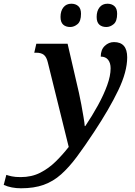

<svg xmlns="http://www.w3.org/2000/svg" viewBox="-177 -771 726 1031"><path d="M-64 240Q-116 240 -157 222L-143 168Q-132 172 -113.5 176Q-95 180 -66 180Q-7 180 39 156.5Q85 133 122.5 96Q160 59 192 18L80 -435Q73 -465 58.5 -476.5Q44 -488 17 -488H7L18 -536H186L247 -272Q253 -246 259.5 -210.5Q266 -175 271.5 -142.5Q277 -110 278 -94H281Q318 -149 349 -205.5Q380 -262 398.5 -313Q417 -364 417 -404Q417 -433 403.5 -450Q390 -467 364 -467Q364 -504 385.5 -524.5Q407 -545 435 -545Q506 -545 506 -463Q506 -386 458 -286Q410 -186 328 -62Q278 14 236 70.5Q194 127 151.5 165Q109 203 57.5 221.5Q6 240 -64 240ZM394 -626Q370 -626 356 -639Q342 -652 342 -680Q342 -712 357.5 -731.5Q373 -751 400 -751Q423 -751 437.5 -738Q452 -725 452 -697Q452 -657 433.5 -641.5Q415 -626 394 -626ZM200 -626Q176 -626 162 -639Q148 -652 148 -680Q148 -712 163.5 -731.5Q179 -751 206 -751Q229 -751 243.5 -738Q258 -725 258 -697Q258 -657 239.5 -641.5Q221 -626 200 -626Z"/></svg>

Font: Noto Serif SemiCondensed SemiBold
Style: Italic
Weight: 600
Width: 4
Italic angle: -12°
Designer: Monotype Design Team
Foundry: Monotype Imaging Inc.
Version: Version 2.014; ttfautohint (v1.8.4.7-5d5b)